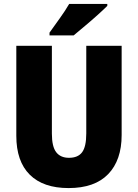

<svg xmlns="http://www.w3.org/2000/svg" viewBox="-20 -947 702 977"><path d="M599 -260Q599 -132 530.5 -61Q462 10 329 10Q200 10 131.5 -58Q63 -126 63 -256V-714H244V-267Q244 -201 266 -172.5Q288 -144 331 -144Q377 -144 398 -172.5Q419 -201 419 -268V-714H599ZM526 -917Q508 -899 477.5 -871.5Q447 -844 413.5 -816Q380 -788 355 -767H232V-781Q257 -816 285 -855Q313 -894 332 -927H526Z"/></svg>

Font: Noto Sans Oriya Cond Blk
Style: Regular
Weight: 900
Width: 3
Designer: Amélie Bonet and Sol Matas
Foundry: Google LLC
Version: Version 2.006; ttfautohint (v1.8.4.7-5d5b)